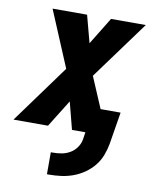

<svg xmlns="http://www.w3.org/2000/svg" viewBox="-101 -583 684 860"><g transform="rotate(10 241.0 -152.5)"><path d="M172 215V115H183Q202 115 221.5 111.5Q241 108 259 97.5Q277 87 289 69.5Q301 52 304 33L309 0H248L216 -124L139 0H-18L175 -265L68 -520H225L258 -396L334 -520H492L298 -255L358 -114H449L425 33Q420 60 410 86Q400 112 382 134Q364 156 340 172.5Q316 189 289.5 198.5Q263 208 236 211.5Q209 215 183 215Z"/></g></svg>

Font: Iosevka SS04 Heavy Oblique
Style: Regular
Weight: 900
Italic angle: -9°
Monospace: yes
Designer: Belleve Invis
Foundry: Belleve Invis
Version: Version 19.0.0; ttfautohint (v1.8.4)